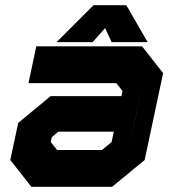

<svg xmlns="http://www.w3.org/2000/svg" viewBox="-20 -718 666 738"><path d="M100.5 0 19.5 -103 50 -245.5 174.5 -348.5H446.5L451 -368L427 -398.5H89.5L119.5 -540H526L607 -437L536 -103L411 0ZM152 -69 101 -132 121 -225 185 -278H503.5L473.5 -137L390.5 -69ZM152 -69H390.5L473.5 -137L530.5 -403L479 -467H166.5H479L530.5 -403L503.5 -278H185L121 -225L101 -132ZM199.5 -141.5H372L409 -172L417.5 -212H204.5L179 -191L175 -172ZM339.5 -698H465.5L547.5 -556H409L384 -610L336 -556H197.5ZM365 -659 310 -601 365 -659H422L452 -601L422 -659Z"/></svg>

Font: Tourney Thin Black
Style: Italic
Weight: 900
Italic angle: -12°
Version: Version 1.015